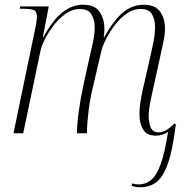

<svg xmlns="http://www.w3.org/2000/svg" viewBox="-20 -563 791 811"><path d="M572 228Q562 228 553.5 226.5Q545 225 536 222L538 212Q553 216 566 216Q595 216 618 197.5Q641 179 658.5 131Q676 83 690 -6Q666 10 638 10Q600 10 584.5 -16Q569 -42 569 -80Q569 -104 573 -131Q577 -158 583 -184L616 -329Q623 -359 629 -391Q635 -423 635 -450Q635 -479 622.5 -502Q610 -525 574 -525Q541 -525 513 -504.5Q485 -484 463.5 -455Q442 -426 428 -398Q414 -370 410 -355L373 -198Q361 -149 354.5 -98Q348 -47 347 0H305Q306 -47 313.5 -98.5Q321 -150 332 -202L360 -329Q368 -361 374 -392Q380 -423 380 -449Q380 -477 367 -501Q354 -525 316 -525Q286 -525 258 -505.5Q230 -486 207.5 -457Q185 -428 170.5 -399Q156 -370 152 -353L78 0H37L131 -453Q136 -480 136 -492Q136 -514 123.5 -520Q111 -526 79 -526H63L66 -536H186L161 -406H163Q204 -480 244.5 -511.5Q285 -543 330 -543Q381 -543 401 -513Q421 -483 421 -440Q421 -423 418 -406H420Q462 -480 501 -511.5Q540 -543 586 -543Q636 -543 656.5 -513.5Q677 -484 677 -443Q677 -417 670 -386Q663 -355 658 -330L616 -138Q613 -124 610.5 -106.5Q608 -89 608 -73Q608 -46 616.5 -25Q625 -4 649 -4Q669 -4 684 -14Q699 -24 718 -42L724 -35L722 -33Q709 72 689 128.5Q669 185 640.5 206.5Q612 228 572 228Z"/></svg>

Font: Noto Serif Display SemiCondensed ExtraLight
Style: Italic
Weight: 200
Width: 4
Italic angle: -12°
Designer: Monotype Design Team
Foundry: Monotype Imaging Inc.
Version: Version 2.009